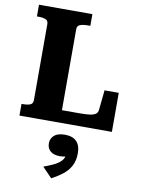

<svg xmlns="http://www.w3.org/2000/svg" viewBox="-111 -783 888 1211"><g transform="rotate(10 333.5 -177.5)"><path d="M380 -710H38V-635H49Q76 -635 93.5 -628Q111 -621 111 -599V-111Q111 -89 93.5 -82Q76 -75 49 -75H38V0H630V-250H539L526 -124Q525 -106 512.5 -96.5Q500 -87 475 -83.5Q450 -80 410 -80H296V-599Q296 -621 315 -628Q334 -635 364 -635H380ZM304 355 242 291Q278 278 307 264Q336 250 353 231.5Q370 213 371 186L386 196Q375 203 361 205.5Q347 208 332 208Q293 208 272 189.5Q251 171 251 140Q251 109 273.5 89Q296 69 342 69Q392 69 417 95Q442 121 442 170Q442 217 424.5 250.5Q407 284 376 308.5Q345 333 304 355Z"/></g></svg>

Font: Roboto Serif 20pt
Style: Bold
Weight: 700
Version: Version 1.008